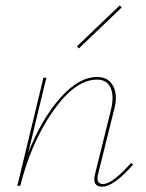

<svg xmlns="http://www.w3.org/2000/svg" viewBox="-20 -698 549 721"><path d="M437 -670 276 -516 269 -524 430 -678ZM472 -86 480 -80Q407 3 364 3Q323 3 338 -49L397 -287Q409 -337 395.5 -368Q382 -399 344 -399Q263 -399 180.5 -282.5Q98 -166 56 0H45L143 -406H154L86 -124Q136 -251 206 -330Q276 -409 345 -409Q387 -409 405 -375Q423 -341 409 -288L349 -47Q338 -7 367 -7Q402 -7 472 -86Z"/></svg>

Font: EauTestInfant Hairline
Style: Italic
Weight: 250
Italic angle: -12°
Designer: Christian Thalmann (Catharsis Fonts)
Version: Version 0.001;PS 000.001;hotconv 1.0.88;makeotf.lib2.5.64775